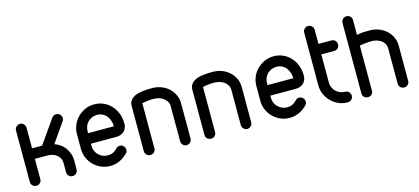

<svg xmlns="http://www.w3.org/2000/svg" viewBox="-59 -1190 3619 1657"><g transform="rotate(-15 1750.5 -361.5)"><path d="M153 -48Q153 -27 139.5 -13.5Q126 0 107 0Q87 0 73 -13.5Q59 -27 59 -48V-505Q59 -525 73 -539Q87 -553 107 -553Q126 -553 139.5 -539Q153 -525 153 -505V-322H243L391 -533Q398 -543 408.5 -548Q419 -553 431 -553Q445 -553 457 -544Q467 -537 472 -527Q477 -517 477 -505Q477 -491 468 -479L348 -307Q376 -297 400 -280Q424 -263 440.5 -240Q457 -217 467 -189Q477 -161 477 -129V-48Q477 -27 463.5 -13.5Q450 0 430 0Q410 0 396.5 -13.5Q383 -27 383 -48V-129Q383 -152 373.5 -170.5Q364 -189 348.5 -201.5Q333 -214 312.5 -221Q292 -228 270 -228H153Z M654 -323H750H814H851H871H879H884Q884 -351 875.5 -375Q867 -399 852.5 -417Q838 -435 816.5 -445.5Q795 -456 769 -456Q744 -456 723.5 -447Q703 -438 687 -422.5Q671 -407 662.5 -386Q654 -365 654 -341ZM854 -132Q861 -140 870 -144Q879 -148 889 -148Q909 -148 922.5 -133.5Q936 -119 936 -101Q936 -94 934 -86Q932 -78 926 -72Q891 -36 851 -18Q811 0 769 0Q725 0 687.5 -16Q650 -32 621 -60.5Q592 -89 575.5 -127Q559 -165 559 -208V-341Q559 -384 575.5 -422Q592 -460 621 -488.5Q650 -517 687.5 -533.5Q725 -550 769 -550Q813 -550 851 -533Q889 -516 917.5 -485.5Q946 -455 962 -413.5Q978 -372 978 -324Q978 -280 951.5 -254.5Q925 -229 879 -229H654V-208Q654 -185 663 -164Q672 -143 688 -127.5Q704 -112 724.5 -103Q745 -94 769 -94Q802 -94 823.5 -107Q845 -120 854 -132Z M1173 -49Q1173 -29 1159.5 -15.5Q1146 -2 1126 -2Q1106 -2 1092 -15.5Q1078 -29 1078 -49V-452Q1078 -477 1088.5 -495Q1099 -513 1116.5 -524.5Q1134 -536 1156.5 -542.5Q1179 -549 1202.5 -552Q1226 -555 1248.5 -555.5Q1271 -556 1288 -556Q1330 -556 1367.5 -542Q1405 -528 1433.5 -502.5Q1462 -477 1479 -441.5Q1496 -406 1496 -363V-51Q1496 -31 1482.5 -17Q1469 -3 1449 -3Q1430 -3 1416.5 -17Q1403 -31 1403 -51V-363Q1403 -388 1391 -407Q1379 -426 1361 -438.5Q1343 -451 1319.5 -457Q1296 -463 1272 -463Q1259 -463 1244.5 -462Q1230 -461 1216.5 -459Q1203 -457 1191.5 -455.5Q1180 -454 1173 -452Z M1715 -49Q1715 -29 1701.5 -15.5Q1688 -2 1668 -2Q1648 -2 1634 -15.5Q1620 -29 1620 -49V-452Q1620 -477 1630.5 -495Q1641 -513 1658.5 -524.5Q1676 -536 1698.5 -542.5Q1721 -549 1744.5 -552Q1768 -555 1790.5 -555.5Q1813 -556 1830 -556Q1872 -556 1909.5 -542Q1947 -528 1975.5 -502.5Q2004 -477 2021 -441.5Q2038 -406 2038 -363V-51Q2038 -31 2024.5 -17Q2011 -3 1991 -3Q1972 -3 1958.5 -17Q1945 -31 1945 -51V-363Q1945 -388 1933 -407Q1921 -426 1903 -438.5Q1885 -451 1861.5 -457Q1838 -463 1814 -463Q1801 -463 1786.5 -462Q1772 -461 1758.5 -459Q1745 -457 1733.5 -455.5Q1722 -454 1715 -452Z M2257 -323H2353H2417H2454H2474H2482H2487Q2487 -351 2478.5 -375Q2470 -399 2455.5 -417Q2441 -435 2419.5 -445.5Q2398 -456 2372 -456Q2347 -456 2326.5 -447Q2306 -438 2290 -422.5Q2274 -407 2265.5 -386Q2257 -365 2257 -341ZM2457 -132Q2464 -140 2473 -144Q2482 -148 2492 -148Q2512 -148 2525.5 -133.5Q2539 -119 2539 -101Q2539 -94 2537 -86Q2535 -78 2529 -72Q2494 -36 2454 -18Q2414 0 2372 0Q2328 0 2290.5 -16Q2253 -32 2224 -60.5Q2195 -89 2178.5 -127Q2162 -165 2162 -208V-341Q2162 -384 2178.5 -422Q2195 -460 2224 -488.5Q2253 -517 2290.5 -533.5Q2328 -550 2372 -550Q2416 -550 2454 -533Q2492 -516 2520.5 -485.5Q2549 -455 2565 -413.5Q2581 -372 2581 -324Q2581 -280 2554.5 -254.5Q2528 -229 2482 -229H2257V-208Q2257 -185 2266 -164Q2275 -143 2291 -127.5Q2307 -112 2327.5 -103Q2348 -94 2372 -94Q2405 -94 2426.5 -107Q2448 -120 2457 -132Z M2680 -678Q2680 -698 2693.5 -711.5Q2707 -725 2727 -725Q2746 -725 2760 -711.5Q2774 -698 2774 -678V-553H2889Q2909 -553 2922.5 -539.5Q2936 -526 2936 -505Q2936 -486 2922.5 -472.5Q2909 -459 2889 -459H2774V-208Q2774 -184 2783 -163.5Q2792 -143 2807.5 -127.5Q2823 -112 2844.5 -103Q2866 -94 2890 -94Q2909 -94 2922.5 -80Q2936 -66 2936 -46Q2936 -27 2922 -13.5Q2908 0 2889 0Q2845 0 2807.5 -16.5Q2770 -33 2741.5 -61.5Q2713 -90 2696.5 -127.5Q2680 -165 2680 -208Z M3021 -674Q3021 -694 3035 -707.5Q3049 -721 3069 -721Q3088 -721 3101.5 -707.5Q3115 -694 3115 -674V-542Q3147 -549 3177.5 -550Q3208 -551 3231 -551Q3272 -551 3309.5 -537Q3347 -523 3376 -497.5Q3405 -472 3422 -436.5Q3439 -401 3439 -357V-44Q3439 -25 3425.5 -11.5Q3412 2 3392 2Q3372 2 3358.5 -11.5Q3345 -25 3345 -44V-357Q3345 -383 3334.5 -401.5Q3324 -420 3307 -432Q3290 -444 3268 -450.5Q3246 -457 3223 -457Q3199 -457 3169 -454Q3139 -451 3115 -446V-44Q3115 -23 3101.5 -10.5Q3088 2 3069 2Q3049 2 3035 -10.5Q3021 -23 3021 -44Z"/></g></svg>

Font: VDS
Style: Regular
Weight: 400
Designer: artmaker
Foundry: artmaker
Version: Version 1.000 2009 initial release